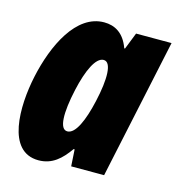

<svg xmlns="http://www.w3.org/2000/svg" viewBox="-90 -643 681 732"><g transform="rotate(15 250.5 -276.5)"><path d="M126 10C180 10 214 -22 245 -66H249L253 0H383L501 -553H361L335 -487H332C312 -543 275 -563 233 -563C123 -563 57 -424 29 -293C3 -171 0 10 126 10ZM204 -125C172 -125 171 -190 192 -285C210 -366 237 -424 268 -424C300 -424 301 -357 280 -265C262 -185 236 -125 204 -125Z"/></g></svg>

Font: Noto Sans ExtraCondensed Black
Style: Italic
Weight: 900
Width: 2
Italic angle: -12°
Designer: Monotype Design Team
Foundry: Monotype Imaging Inc.
Version: Version 2.013